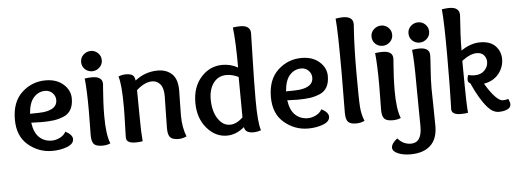

<svg xmlns="http://www.w3.org/2000/svg" viewBox="-58 -916 3635 1341"><g transform="rotate(-5 1759.0 -245.5)"><path d="M223 -197Q196 -197 150 -199Q160 -128 195.5 -95Q231 -62 283 -62Q310 -62 339 -76Q368 -90 382 -116Q431 -90 431 -60Q431 -26 384 -8Q337 10 279 10Q185 10 111.5 -52Q38 -114 38 -231Q38 -354 108.5 -419.5Q179 -485 275 -485Q352 -485 399.5 -443Q447 -401 447 -343Q447 -296 429.5 -265.5Q412 -235 378 -221Q344 -207 309 -202Q274 -197 223 -197ZM266 -412Q219 -412 186 -376Q153 -340 147 -262Q211 -262 241 -265Q338 -277 338 -341Q338 -370 317.5 -391Q297 -412 266 -412Z M601 -478Q673 -478 673 -425Q673 -419 670 -384.5Q667 -350 664.5 -299Q662 -248 662 -202Q662 -68 688 -7Q663 4 631 4Q587 4 571.5 -14Q556 -32 556 -75Q556 -91 557 -152.5Q558 -214 558 -247Q558 -392 549 -474Q573 -478 601 -478ZM606 -520Q576 -520 555 -540Q534 -560 534 -591Q534 -621 556 -641.5Q578 -662 608 -662Q637 -662 658 -641.5Q679 -621 679 -591Q679 -561 657 -540.5Q635 -520 606 -520Z M902 -429Q973 -485 1062 -485Q1123 -485 1161 -449Q1199 -413 1199 -333Q1199 -322 1197.5 -255Q1196 -188 1196 -157Q1196 -75 1222 -9Q1191 4 1166 4Q1125 4 1108 -13Q1091 -30 1091 -77Q1091 -129 1093 -202.5Q1095 -276 1095 -304Q1095 -359 1073 -386Q1051 -413 1016 -413Q963 -413 906 -361Q908 -227 908 -166Q908 -70 914 -2Q887 2 864 2Q799 2 799 -38Q799 -67 801.5 -132Q804 -197 804 -249Q804 -415 785 -467Q809 -478 837 -478Q866 -478 882 -469Q898 -460 902 -429Z M1532 -64Q1579 -64 1623 -108Q1621 -292 1621 -391Q1579 -412 1537 -412Q1480 -412 1446.5 -368Q1413 -324 1413 -253Q1413 -169 1447.5 -116.5Q1482 -64 1532 -64ZM1304 -238Q1304 -349 1365.5 -417Q1427 -485 1515 -485Q1573 -485 1623 -457Q1623 -636 1611 -739Q1639 -743 1665 -743Q1698 -743 1716 -729Q1734 -715 1734 -689Q1734 -664 1729.5 -506.5Q1725 -349 1725 -224Q1725 -58 1744 -7Q1719 3 1689 3Q1633 3 1627 -39Q1569 10 1504 10Q1423 10 1363.5 -60Q1304 -130 1304 -238Z M2018 -197Q1991 -197 1945 -199Q1955 -128 1990.5 -95Q2026 -62 2078 -62Q2105 -62 2134 -76Q2163 -90 2177 -116Q2226 -90 2226 -60Q2226 -26 2179 -8Q2132 10 2074 10Q1980 10 1906.5 -52Q1833 -114 1833 -231Q1833 -354 1903.5 -419.5Q1974 -485 2070 -485Q2147 -485 2194.5 -443Q2242 -401 2242 -343Q2242 -296 2224.5 -265.5Q2207 -235 2173 -221Q2139 -207 2104 -202Q2069 -197 2018 -197ZM2061 -412Q2014 -412 1981 -376Q1948 -340 1942 -262Q2006 -262 2036 -265Q2133 -277 2133 -341Q2133 -370 2112.5 -391Q2092 -412 2061 -412Z M2383 -743Q2454 -743 2454 -688Q2454 -682 2451 -641.5Q2448 -601 2445.5 -525Q2443 -449 2443 -356Q2443 -164 2447 -109Q2451 -54 2470 -9Q2441 4 2411 4Q2368 4 2353 -14.5Q2338 -33 2338 -77Q2340 -265 2340 -353Q2340 -656 2331 -738Q2359 -743 2383 -743Z M2637 -478Q2709 -478 2709 -425Q2709 -419 2706 -384.5Q2703 -350 2700.5 -299Q2698 -248 2698 -202Q2698 -68 2724 -7Q2699 4 2667 4Q2623 4 2607.5 -14Q2592 -32 2592 -75Q2592 -91 2593 -152.5Q2594 -214 2594 -247Q2594 -392 2585 -474Q2609 -478 2637 -478ZM2642 -520Q2612 -520 2591 -540Q2570 -560 2570 -591Q2570 -621 2592 -641.5Q2614 -662 2644 -662Q2673 -662 2694 -641.5Q2715 -621 2715 -591Q2715 -561 2693 -540.5Q2671 -520 2642 -520Z M2901 -520Q2871 -520 2850 -540Q2829 -560 2829 -591Q2829 -621 2851 -641.5Q2873 -662 2903 -662Q2932 -662 2953 -641.5Q2974 -621 2974 -591Q2974 -561 2952 -540.5Q2930 -520 2901 -520ZM2896 -479Q2967 -479 2967 -426Q2967 -401 2961.5 -328.5Q2956 -256 2956 -191Q2956 -180 2958 -82.5Q2960 15 2960 70Q2960 160 2910.5 206Q2861 252 2769 252Q2719 252 2682 236Q2645 220 2645 195Q2645 165 2687 133Q2726 178 2780 178Q2856 178 2856 64Q2856 28 2854.5 -70Q2853 -168 2853 -232Q2853 -402 2844 -474Q2870 -479 2896 -479Z M3292 -412Q3246 -412 3187 -367Q3188 -329 3188.5 -202Q3189 -75 3195 -2Q3168 2 3145 2Q3080 2 3080 -38Q3080 -45 3081.5 -87Q3083 -129 3084 -215Q3085 -301 3085 -414Q3085 -650 3076 -738Q3104 -743 3128 -743Q3199 -743 3199 -688Q3199 -679 3196.5 -645.5Q3194 -612 3191 -556.5Q3188 -501 3188 -439Q3254 -485 3322 -485Q3392 -485 3428.5 -447.5Q3465 -410 3465 -355Q3465 -298 3427.5 -252Q3390 -206 3324 -195Q3361 -131 3396 -96Q3425 -68 3445 -68Q3465 -68 3484 -74Q3495 -49 3495 -36Q3495 -13 3470.5 -1.5Q3446 10 3410 10Q3369 10 3332 -32Q3279 -93 3229 -206Q3212 -213 3212 -233Q3212 -246 3219 -265Q3240 -259 3264 -259Q3308 -259 3333.5 -285Q3359 -311 3359 -345Q3359 -373 3341.5 -392.5Q3324 -412 3292 -412Z"/></g></svg>

Font: Overlock
Style: Bold
Weight: 700
Designer: Dario Muhafara
Foundry: Dario Manuel Muhafara
Version: Version 1.002